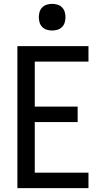

<svg xmlns="http://www.w3.org/2000/svg" viewBox="-20 -974 540 994"><path d="M70 0V-735H438V-655H160V-422H382V-342H160V-80H438V0ZM250 -816Q236 -816 222.5 -820Q209 -824 199 -834Q189 -844 185 -857.5Q181 -871 181 -885Q181 -899 185 -912.5Q189 -926 199 -936Q209 -946 222.5 -950Q236 -954 250 -954Q264 -954 277.5 -950Q291 -946 301 -936Q311 -926 315 -912.5Q319 -899 319 -885Q319 -871 315 -857.5Q311 -844 301 -834Q291 -824 277.5 -820Q264 -816 250 -816Z"/></svg>

Font: Iosevka Medium
Style: Regular
Weight: 500
Monospace: yes
Designer: Belleve Invis
Foundry: Belleve Invis
Version: Version 32.5.0; ttfautohint (v1.8.4)